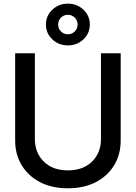

<svg xmlns="http://www.w3.org/2000/svg" viewBox="-20 -1019 744 1051"><path d="M351.6 11.7Q264.2 11.7 199.5 -21.7Q134.8 -55.2 98.9 -114.3Q63 -173.3 63 -249V-727.5H170.9V-257.8Q170.9 -183.1 219.5 -134.8Q268.1 -86.4 351.6 -86.4Q435.5 -86.4 484.1 -134.8Q532.7 -183.1 532.7 -257.8V-727.5H640.6V-249Q640.6 -173.3 604.7 -114.3Q568.8 -55.2 503.9 -21.7Q439 11.7 351.6 11.7ZM351.6 -770.5Q301.3 -770.5 266.4 -803.7Q231.4 -836.9 231.4 -884.8Q231.4 -932.6 266.4 -965.8Q301.3 -999 351.6 -999Q401.9 -999 436.8 -965.8Q471.7 -932.6 471.7 -884.8Q471.7 -836.9 436.8 -803.7Q401.9 -770.5 351.6 -770.5ZM351.6 -831.5Q373.5 -831.5 389.2 -846.9Q404.8 -862.3 404.8 -884.8Q404.8 -907.2 389.2 -922.6Q373.5 -938 351.6 -938Q329.1 -938 313.7 -922.6Q298.3 -907.2 298.3 -884.8Q298.3 -862.3 313.7 -846.9Q329.1 -831.5 351.6 -831.5Z"/></svg>

Font: Inter Display Medium
Style: Regular
Weight: 500
Designer: Rasmus Andersson
Foundry: rsms
Version: Version 4.001;git-9221beed3